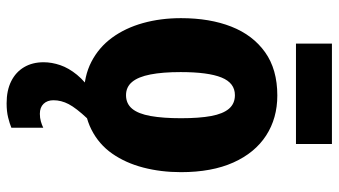

<svg xmlns="http://www.w3.org/2000/svg" viewBox="-236 -524 999 566"><g transform="rotate(90 263.0 -241.5)"><path d="M488 -276Q488 -217 474.5 -165Q461 -113 433.5 -73.5Q406 -34 362.5 -12Q319 10 260 10Q205 10 162.5 -12Q120 -34 91.5 -73Q63 -112 48.5 -164Q34 -216 34 -276Q34 -361 59 -424.5Q84 -488 134.5 -524Q185 -560 262 -560Q329 -560 380 -527Q431 -494 459.5 -430.5Q488 -367 488 -276ZM193 -275Q193 -222 200 -186Q207 -150 222 -132Q237 -114 261 -114Q286 -114 301 -132Q316 -150 322.5 -186.5Q329 -223 329 -276Q329 -330 322.5 -365Q316 -400 301 -417.5Q286 -435 261 -435Q225 -435 209 -395.5Q193 -356 193 -275ZM405 -721V-615H109V-721ZM276 100Q276 118 286.5 129Q297 140 316 140Q328 140 338.5 137Q349 134 357 130V224Q345 229 327 233.5Q309 238 285 238Q247 238 220 224.5Q193 211 178.5 186.5Q164 162 164 129Q164 105 172.5 80Q181 55 201 30.5Q221 6 256 -17L330 0Q299 33 287.5 55Q276 77 276 100Z"/></g></svg>

Font: Noto Sans Display Condensed ExtraBold
Style: Regular
Weight: 800
Width: 3
Designer: Monotype Design Team
Foundry: Monotype Imaging Inc.
Version: Version 2.003